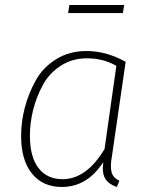

<svg xmlns="http://www.w3.org/2000/svg" viewBox="-20 -734 593 764"><path d="M469 -682H251L256 -714H474ZM324 -531Q403 -531 480 -488L425 -110Q418 -72 424 -49Q430 -26 455 -15L445 10Q414 0 399.5 -22Q385 -44 391 -89Q327 10 226 10Q150 10 107 -43.5Q64 -97 64 -193Q64 -249 78.5 -305Q93 -361 122 -413.5Q151 -466 203.5 -498.5Q256 -531 324 -531ZM326 -502Q267 -502 221 -472Q175 -442 149.5 -394Q124 -346 111.5 -295Q99 -244 99 -194Q99 -110 133 -65.5Q167 -21 229 -21Q324 -21 396 -141L443 -472Q391 -502 326 -502Z"/></svg>

Font: Fira Sans UltraLight
Style: Italic
Weight: 200
Italic angle: -8°
Designer: Carrois Corporate & Edenspiekermann AG
Foundry: Carrois Corporate GbR & Edenspiekermann AG
Version: Version 4.203;PS 004.203;hotconv 1.0.88;makeotf.lib2.5.64775